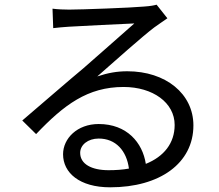

<svg xmlns="http://www.w3.org/2000/svg" viewBox="-20 -763 936 819"><path d="M75 -249 134 -191C253 -316 354 -392 507 -392C632 -392 725 -325 725 -230C725 -152 679 -95 602 -64C588 -155 521 -234 401 -234C309 -234 249 -172 249 -105C249 -26 319 36 450 36C662 36 805 -67 805 -228C805 -363 687 -459 523 -459C479 -459 440 -452 395 -437C469 -502 590 -610 638 -646C654 -658 676 -672 694 -685L648 -743C637 -740 623 -737 594 -735C542 -730 325 -722 275 -722C254 -722 227 -723 204 -726L207 -643C228 -646 250 -647 273 -649C324 -652 501 -661 553 -663C504 -619 389 -519 336 -472C278 -424 156 -318 75 -249ZM322 -111C322 -145 355 -172 401 -172C474 -172 520 -120 530 -44C503 -39 474 -37 443 -37C371 -37 322 -63 322 -111Z"/></svg>

Font: GenEiGothic-pro-Regular
Style: Regular
Weight: 400
Designer: Ryoko NISHIZUKA (kana & ideographs); Paul D. Hunt (Latin, Greek & Cyrillic); Wenlong ZHANG (bopomofo); Sandoll Communica
Foundry: Adobe Systems Incorporated; o_tamon
Version: Version 1.000.140830